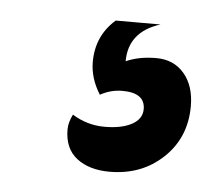

<svg xmlns="http://www.w3.org/2000/svg" viewBox="-32 -44 381 329"><g transform="rotate(5 158.0 120.5)"><path d="M139 120Q122 93 122 65Q122 20 155 -9H232Q178 8 178 59Q200 49 230 49Q260 49 278 70Q296 91 296 126Q296 180 259 215Q222 250 167 250Q132 250 110.5 233.5Q89 217 89 184Q89 172 96 158Q122 174 151.5 174Q181 174 198.5 164.5Q216 155 216 138Q216 110 177 110Q157 110 139 120Z"/></g></svg>

Font: Salsa
Style: Regular
Weight: 400
Designer: John Vargas Beltrn
Foundry: John Vargas Beltran
Version: Version 1.002